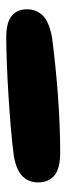

<svg xmlns="http://www.w3.org/2000/svg" viewBox="186 -160 217 630"><g transform="rotate(90 295.0 154.5)"><path d="M104 243Q54 243 32.5 225Q11 207 11 175Q11 145 30.5 124Q50 103 102 93Q139 88 186.5 83Q234 78 286 74Q338 70 388 68Q438 66 480 66Q535 66 557 85.5Q579 105 579 138Q579 170 558.5 190Q538 210 493 218Q456 223 404.5 227.5Q353 232 297 235.5Q241 239 190 241Q139 243 104 243Z"/></g></svg>

Font: DynaPuff
Style: Bold
Weight: 700
Designer: Toshi Omagari, Jennifer Daniel
Foundry: Google Fonts
Version: Version 2.000